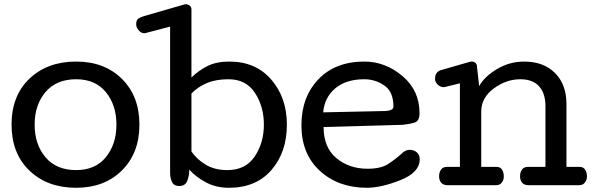

<svg xmlns="http://www.w3.org/2000/svg" viewBox="-20 -869 2790 901"><path d="M337.4 -497.1Q244.6 -497.1 193.6 -437Q142.6 -377 142.6 -284.2Q142.6 -190.9 193.6 -130.9Q244.6 -70.8 337.4 -70.8Q427.7 -70.8 477.1 -131.8Q526.4 -192.9 526.4 -284.2Q526.4 -375.5 477.1 -436.3Q427.7 -497.1 337.4 -497.1ZM337.4 12.2Q202.1 12.2 118.2 -68.4Q34.2 -148.9 34.2 -284.2Q34.2 -419.9 118.4 -500Q202.6 -580.1 337.4 -580.1Q470.2 -580.1 552.2 -498.8Q634.3 -417.5 634.3 -284.2Q634.3 -150.9 552.2 -69.3Q470.2 12.2 337.4 12.2Z M1218.3 -284.2Q1218.3 -368.7 1176.5 -432.9Q1134.8 -497.1 1052.2 -497.1Q993.2 -497.1 950.4 -479Q907.7 -460.9 878.4 -430.2V-158.2Q904.3 -120.6 946 -95.7Q987.8 -70.8 1047.4 -70.8Q1132.3 -70.8 1175.3 -134.8Q1218.3 -198.7 1218.3 -284.2ZM1326.2 -284.2Q1326.2 -154.8 1253.9 -71.3Q1181.6 12.2 1054.2 12.2Q994.1 12.2 946.5 -13.2Q898.9 -38.6 868.2 -73.2Q868.2 -43.5 858.6 -19.8Q849.1 3.9 821.3 3.9Q796.4 3.9 787.4 -14.6Q778.3 -33.2 778.3 -57.1V-744.1L663.1 -713.9Q661.1 -713.9 660.6 -713.4Q660.2 -712.9 658.2 -712.9Q643.1 -712.9 631.1 -726.3Q619.1 -739.7 619.1 -754.9Q619.1 -775.9 630.1 -782.5Q641.1 -789.1 657.2 -793.9L845.2 -848.1Q846.2 -848.6 847.9 -848.9Q849.6 -849.1 852.1 -849.1Q862.3 -849.1 870.4 -842.5Q878.4 -835.9 878.4 -825.2V-505.4Q913.1 -539.1 954.6 -559.6Q996.1 -580.1 1056.2 -580.1Q1180.2 -580.1 1253.2 -495.4Q1326.2 -410.6 1326.2 -284.2Z M1498.5 -272.9Q1498.5 -177.2 1558.3 -127.2Q1618.2 -77.1 1705.6 -77.1Q1767.6 -77.1 1803 -100.3Q1838.4 -123.5 1870.6 -153.3Q1877.9 -159.7 1886.2 -162.8Q1894.5 -166 1902.8 -166Q1922.4 -166 1936 -154.1Q1949.7 -142.1 1949.7 -122.1Q1949.7 -59.6 1859.1 -23.7Q1768.6 12.2 1701.7 12.2Q1567.9 12.2 1481.2 -67.1Q1394.5 -146.5 1394.5 -280.8Q1394.5 -413.6 1474.1 -496.8Q1553.7 -580.1 1689.9 -580.1Q1787.6 -580.1 1868.2 -512.5Q1948.7 -444.8 1948.7 -337.9Q1948.7 -301.3 1926 -293.9Q1903.3 -286.6 1868.7 -283.2ZM1826.2 -369.1Q1826.2 -439 1783.4 -468Q1740.7 -497.1 1689.9 -497.1Q1604 -497.1 1553.5 -454.6Q1502.9 -412.1 1496.6 -341.8L1790 -348.1Q1803.7 -348.6 1814.9 -353.3Q1826.2 -357.9 1826.2 -369.1Z M2421.4 -497.1Q2356 -497.1 2297.1 -453.9Q2238.3 -410.6 2238.3 -345.2V-85.9H2309.6Q2328.1 -85.9 2336.2 -72.5Q2344.2 -59.1 2344.2 -41Q2344.2 -24.9 2335 -12.5Q2325.7 0 2308.6 0H2080.6Q2060.1 0 2050.3 -11.7Q2040.5 -23.4 2040.5 -42Q2040.5 -60.1 2049.6 -73Q2058.6 -85.9 2077.6 -85.9H2138.2V-478L2068.4 -460.9Q2067.4 -460.4 2065.7 -460.2Q2064 -460 2061.5 -460Q2046.9 -460 2034.2 -471.9Q2021.5 -483.9 2021.5 -499Q2021.5 -515.6 2028.6 -525.6Q2035.6 -535.6 2049.3 -540L2185.5 -579.1Q2187.5 -579.1 2188 -579.6Q2188.5 -580.1 2190.4 -580.1H2193.4Q2203.6 -580.1 2210.9 -574Q2218.3 -567.9 2218.3 -557.1L2228.5 -464.8Q2253.4 -509.8 2312.3 -544.9Q2371.1 -580.1 2439.5 -580.1Q2530.8 -580.1 2584.5 -526.4Q2638.2 -472.7 2638.2 -380.9V-85.9H2699.2Q2717.8 -85.9 2726.1 -72.5Q2734.4 -59.1 2734.4 -41Q2734.4 -24.9 2724.9 -12.5Q2715.3 0 2698.2 0H2460.4Q2439.9 0 2430.2 -11.7Q2420.4 -23.4 2420.4 -42Q2420.4 -60.1 2429.4 -73Q2438.5 -85.9 2457.5 -85.9H2539.6V-372.1Q2539.6 -430.2 2510 -463.6Q2480.5 -497.1 2421.4 -497.1Z"/></svg>

Font: Cutive
Style: Regular
Weight: 400
Designer: Vernon Adams
Version: Version 1.002